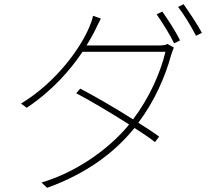

<svg xmlns="http://www.w3.org/2000/svg" viewBox="-20 -846 1040 912"><path d="M826 -813C855 -776 888 -721 911 -676L939 -690C918 -730 878 -789 852 -826ZM724 -778C750 -741 789 -679 807 -640L835 -654C814 -699 776 -755 751 -791ZM391 -630C407 -657 421 -680 432 -703C440 -719 450 -741 459 -758L422 -771C419 -754 409 -728 404 -717C364 -621 251 -458 80 -354L107 -334C232 -418 315 -515 372 -600H766C742 -500 689 -380 612 -279C524 -335 423 -393 361 -425L342 -403C404 -371 505 -311 593 -255L588 -248C492 -134 340 -27 177 21L204 46C393 -22 524 -123 612 -230L619 -238C658 -213 693 -190 716 -171L736 -197C711 -216 676 -238 637 -263C713 -363 766 -484 793 -585C796 -592 801 -611 806 -620L776 -637C765 -632 755 -630 732 -630Z"/></svg>

Font: SSpoqa Han Sans Neo Thin
Style: Regular
Weight: 100
Designer: [Spoqa Han Sans Neo] Dong-huui Kim  Younghwa Kang  Yujin Lee  [Noto Sans] Ryoko NISHIZUKA  (kana & ideographs); Paul D. 
Foundry: Spoqa (http://www.spoqa-han-sans.com)
Version: Version 1.000